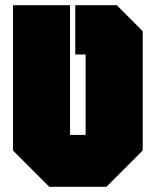

<svg xmlns="http://www.w3.org/2000/svg" viewBox="-20 -720 600 740"><path d="M170 0 30 -140V-700H250V-200H310V-510H270V-700H430L530 -600V-140L390 0Z"/></svg>

Font: Tektur Condensed Black
Style: Regular
Weight: 900
Width: 3
Designer: Adam Jagosz
Foundry: Adam Jagosz
Version: Version 1.005;gftools[0.9.30]